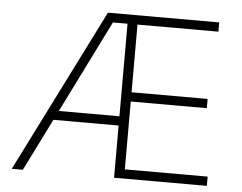

<svg xmlns="http://www.w3.org/2000/svg" viewBox="-52 -790 1072 852"><g transform="rotate(5 484.5 -363.5)"><path d="M30.2 0H79.5L195.3 -232.6H485.8V0H899.1V-41.2H530.2V-343.4H869V-384.6H530.2V-686.1H890.6V-727.3H394.9ZM215.9 -273.8 420.8 -686.1H485.8V-273.8Z"/></g></svg>

Font: Karasuma Gothic
Style: Thin
Weight: 200
Designer: Rasmus Andersson / Ryoko Ishizuka
Foundry: rsms
Version: Version 1.00